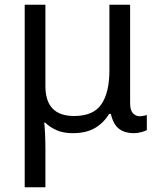

<svg xmlns="http://www.w3.org/2000/svg" viewBox="-20 -556 666 816"><path d="M85 240V-536H173V-190Q173 -63 295 -63Q377 -63 411 -113Q445 -163 445 -257V-536H533V-118Q533 -87 545 -74.5Q557 -62 574 -62Q582 -62 591 -64Q600 -66 604 -67V-3Q597 1 581 5.5Q565 10 548 10Q511 10 486.5 -8Q462 -26 451 -72H444Q419 -32 382 -11Q345 10 289 10Q250 10 221 -2.5Q192 -15 172 -35H168Q170 -17 171.5 13Q173 43 173 84V240Z"/></svg>

Font: RS Noto Sans
Style: Regular
Weight: 400
Designer: Monotype Design Team
Foundry: Monotype Imaging Inc.
Version: Version 3.10